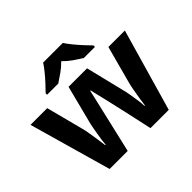

<svg xmlns="http://www.w3.org/2000/svg" viewBox="-174 -985 1203 1203"><g transform="rotate(-45 428.0 -383.0)"><path d="M527 0 485 -191Q481 -208 473.5 -241.5Q466 -275 457 -313.5Q448 -352 440 -384.5Q432 -417 429 -432H425Q422 -417 414.5 -384.5Q407 -352 398 -313.5Q389 -275 381 -241Q373 -207 369 -189L325 0H165L10 -546H158L221 -304Q228 -279 233.5 -244Q239 -209 244 -176.5Q249 -144 251 -125H255Q256 -139 259 -162.5Q262 -186 266.5 -211Q271 -236 274.5 -256.5Q278 -277 280 -284L347 -546H511L575 -284Q579 -270 584.5 -239Q590 -208 594.5 -176Q599 -144 599 -125H603Q605 -142 610 -174.5Q615 -207 621.5 -243Q628 -279 635 -304L700 -546H846L689 0ZM516 -766Q530 -744 552.5 -716.5Q575 -689 599 -663Q623 -637 641 -619V-606H542Q516 -622 485 -643.5Q454 -665 428 -692Q402 -665 372 -644Q342 -623 316 -606H217V-619Q236 -638 259.5 -663.5Q283 -689 305.5 -716.5Q328 -744 342 -766Z"/></g></svg>

Font: Noto IKEA Latin
Style: Bold
Weight: 700
Designer: Monotype Design Team
Foundry: Monotype Imaging Inc.
Version: Version 1.0